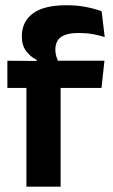

<svg xmlns="http://www.w3.org/2000/svg" viewBox="-20 -696 420 716"><path d="M228.5 -676.5Q267.5 -676.5 300.5 -670Q333.5 -663.5 359 -654L370.5 -558Q349 -564.5 325.8 -568.8Q302.5 -573 274.5 -573Q241 -573 221.8 -565.5Q202.5 -558 194.5 -544Q186.5 -530 186.5 -511V-509.5Q186.5 -496 190.5 -484Q194.5 -472 200 -462.5L116.5 -459.5V-473Q93.5 -484 77.5 -505.5Q61.5 -527 61.5 -559V-561.5Q61.5 -614.5 102.2 -645.5Q143 -676.5 228.5 -676.5ZM206 0H78.5V-433H206ZM358.5 -368H7.5V-469.5L131.5 -468.5L181.5 -469.5H369.5Z"/></svg>

Font: Anek Malayalam SemiBold
Style: Regular
Weight: 600
Version: Version 1.003